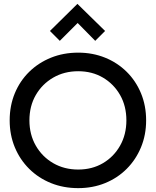

<svg xmlns="http://www.w3.org/2000/svg" viewBox="-20 -962 805 992"><path d="M30 -340Q30 -416 56.5 -480Q83 -544 131 -591Q179 -638 243.5 -664Q308 -690 384 -690Q459 -690 523 -664Q587 -638 634.5 -591Q682 -544 708.5 -480Q735 -416 735 -340Q735 -265 708.5 -201Q682 -137 634.5 -89.5Q587 -42 523 -16Q459 10 384 10Q308 10 243.5 -16Q179 -42 131 -89.5Q83 -137 56.5 -201Q30 -265 30 -340ZM132 -340Q132 -267 165 -209.5Q198 -152 255 -119Q312 -86 384 -86Q456 -86 512 -119Q568 -152 600.5 -209.5Q633 -267 633 -340Q633 -414 600.5 -471Q568 -528 512 -561Q456 -594 384 -594Q312 -594 255 -561Q198 -528 165 -471Q132 -414 132 -340ZM289 -751 238 -802 380 -942 523 -802 472 -751 349 -876 413 -875Z"/></svg>

Font: Gabarito
Style: Regular
Weight: 400
Designer: Leandro Assis / Alvaro Franca / Felipe Casaprima
Foundry: Naipe Foundry
Version: Version 1.000